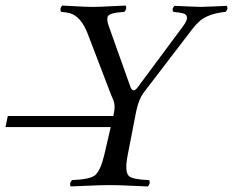

<svg xmlns="http://www.w3.org/2000/svg" viewBox="-80 -670 843 695"><path d="M382.3 -108.9Q370.1 -47.4 387.2 -32.2Q402.3 -20 460 -18.1Q465.8 -6.3 455.1 4.9Q433.6 4.4 396.5 2.4Q347.7 0 316.9 0Q285.6 0 234.4 2.4Q196.3 4.4 175.8 4.9Q169.9 -6.8 180.7 -18.1Q245.6 -20.5 264.6 -36.1Q284.2 -53.7 297.4 -108.9L320.8 -210H-60.1L-51.8 -250H330.1L332 -258.8Q338.4 -288.1 330.1 -308.1Q324.2 -321.8 322.3 -326.2L237.8 -546.9Q213.9 -609.9 173.3 -622.1Q160.2 -625.5 141.1 -627Q134.8 -638.7 145 -649.9Q156.2 -649.4 182.6 -647.9Q231.9 -645 255.9 -645Q278.8 -645 323.7 -647.5Q358.4 -649.4 375 -649.9Q380.9 -638.2 370.1 -627Q316.9 -624 310.1 -610.8Q305.2 -599.6 313.5 -576.2L392.6 -354Q401.9 -333 417 -352.1L583.5 -576.2Q611.3 -613.8 581.5 -622.1Q569.8 -625 547.4 -627Q540.5 -638.2 551.8 -648.9Q571.3 -648.4 605 -646.5Q635.7 -645 647 -645Q660.6 -645 700.2 -647Q728.5 -648.4 740.7 -648.9Q747.6 -637.7 736.3 -627Q675.8 -621.1 644 -594.7Q629.4 -582 616.2 -564.9L439.5 -334Q421.9 -309.6 413.1 -267.6Z"/></svg>

Font: Linux Libertine Display Slanted O
Style: Slanted
Weight: 400
Designer: Philipp H. Poll
Foundry: Philipp H. Poll
Version: Version 5.0.9